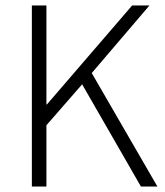

<svg xmlns="http://www.w3.org/2000/svg" viewBox="-20 -679 602 699"><path d="M96 0V-659H149V-299H151L461 -659H524L314 -413L553 0H493L279 -372L149 -223V0Z"/></svg>

Font: Assistant Light
Style: Regular
Weight: 300
Designer: Hebrew By Ben Nathan, Latin by Paul Hunt
Version: Version 2.001;PS 002.001;hotconv 1.0.88;makeotf.lib2.5.64775